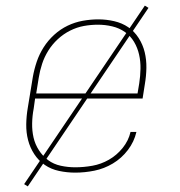

<svg xmlns="http://www.w3.org/2000/svg" viewBox="-20 -607 640 684"><path d="M248 8Q219 8 190.5 2Q162 -4 139.5 -19.5Q117 -35 102 -58Q87 -81 80 -108Q73 -135 73.5 -164.5Q74 -194 79 -223L97 -333Q102 -361 111 -387.5Q120 -414 135.5 -438.5Q151 -463 173 -483Q195 -503 221 -515.5Q247 -528 275 -533Q303 -538 330 -538Q359 -538 387 -531.5Q415 -525 437 -510Q459 -495 474 -471.5Q489 -448 495.5 -421Q502 -394 501.5 -365Q501 -336 496 -307L488 -256H105L100 -220Q95 -194 94.5 -167.5Q94 -141 99.5 -117Q105 -93 118.5 -72Q132 -51 151.5 -36.5Q171 -22 196.5 -16.5Q222 -11 248 -11Q278 -11 309 -16.5Q340 -22 368 -38Q396 -54 417 -80Q438 -106 445 -137H466Q458 -102 435.5 -72.5Q413 -43 382 -24.5Q351 -6 316.5 1Q282 8 248 8ZM470 -274 476 -310Q480 -336 480.5 -362Q481 -388 475.5 -412.5Q470 -437 457.5 -458Q445 -479 425 -493Q405 -507 380 -513Q355 -519 329 -519Q304 -519 279 -514.5Q254 -510 230 -498Q206 -486 186 -467.5Q166 -449 152 -426.5Q138 -404 130 -379.5Q122 -355 118 -330L109 -274ZM79 57 66 49 496 -587 509 -579Z"/></svg>

Font: Iosevka Slab ThExObl
Style: Regular
Weight: 100
Width: 7
Italic angle: -9°
Monospace: yes
Designer: Belleve Invis
Foundry: Belleve Invis
Version: Version 11.1.1; ttfautohint (v1.8.3)